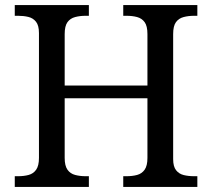

<svg xmlns="http://www.w3.org/2000/svg" viewBox="-20 -734 833 754"><path d="M38 0V-42H51Q74 -42 92.5 -47Q111 -52 122 -67.5Q133 -83 133 -114V-604Q133 -634 121.5 -648.5Q110 -663 91.5 -667.5Q73 -672 51 -672H38V-714H329V-672H316Q294 -672 275 -667Q256 -662 245 -647Q234 -632 234 -600V-398H559V-600Q559 -632 548 -647Q537 -662 518.5 -667Q500 -672 477 -672H464V-714H755V-672H742Q720 -672 701 -667Q682 -662 671 -647Q660 -632 660 -600V-109Q660 -80 671.5 -65.5Q683 -51 701.5 -46.5Q720 -42 742 -42H755V0H464V-42H477Q500 -42 518.5 -47Q537 -52 548 -67.5Q559 -83 559 -114V-348H234V-114Q234 -83 245 -67.5Q256 -52 275 -47Q294 -42 316 -42H329V0Z"/></svg>

Font: Noto Serif Lao
Style: Regular
Weight: 400
Designer: Monotype Design Team
Foundry: Monotype Imaging Inc.
Version: Version 2.003